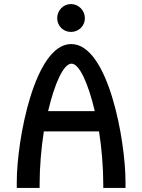

<svg xmlns="http://www.w3.org/2000/svg" viewBox="-20 -930 704 950"><path d="M400 -840C400 -878 369 -910 331 -910C293 -910 263 -878 263 -840C263 -802 293 -772 331 -772C369 -772 400 -801 400 -840ZM449 -380H218C250 -516 294 -615 334 -615C373 -615 417 -516 449 -380ZM470 -280C483 -198 491 -102 491 -17V0H601V-30C601 -234 516 -711 333 -712H332C151 -712 63 -237 63 -30V0H176V-17C176 -102 184 -198 197 -280Z"/></svg>

Font: Mint Spirit
Style: Bold
Weight: 700
Designer: HARENDAL Hirwen
Foundry: Arkandis Digital Foundry.
Version: Version 1.004;FFEdit